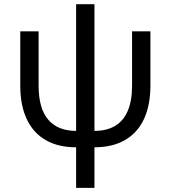

<svg xmlns="http://www.w3.org/2000/svg" viewBox="-20 -696 818 920"><path d="M77.1 -285.6V-545.9H165V-285.6Q165 -176.8 210.9 -122.8Q256.8 -68.8 344.7 -68.8H432.6Q490.7 -68.8 531 -92.5Q571.3 -116.2 592 -164.6Q612.8 -212.9 612.8 -285.6V-545.9H700.7V-285.6Q700.7 -190.9 669.4 -124.8Q638.2 -58.6 578.1 -24.4Q518.1 9.8 432.6 9.8H344.7Q259.3 9.8 199.5 -24.4Q139.6 -58.6 108.4 -124.8Q77.1 -190.9 77.1 -285.6ZM344.7 -675.8H432.6V204.1H344.7Z"/></svg>

Font: Inter RS Variable
Style: Regular
Weight: 400
Designer: Rasmus Andersson (customised by Maria Ramos and Noel Pretorius)
Foundry: rsms
Version: Version 3.001;Glyphs 3.2.3 (3260)